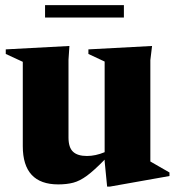

<svg xmlns="http://www.w3.org/2000/svg" viewBox="-20 -694 670 733"><path d="M241.5 -169Q241.5 -131 258.8 -114.8Q276 -98.5 312 -98.5Q344.5 -98.5 379.5 -113V-459L317.5 -488V-505.5L560.5 -518.5L554 -464.5V-77.5Q563 -72 587 -58.5Q611 -45 627 -35.5V-22L399 18.5H389L379.5 -78V-84.5Q339.5 -43.5 312 -23.2Q284.5 -3 259.5 3.5Q234.5 10 202.5 10Q67 10 67 -136V-458L2 -488V-505.5L245 -518.5L241.5 -465.5ZM152 -627V-674.5H453V-627Z"/></svg>

Font: Newsreader 72pt
Style: Bold
Weight: 700
Designer: Hugues Gentile
Foundry: Production Type
Version: Version 1.003; ttfautohint (v1.8.3)